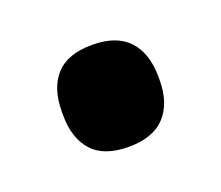

<svg xmlns="http://www.w3.org/2000/svg" viewBox="-45 -199 311 270"><g transform="rotate(-20 110.5 -64.0)"><path d="M110.5 12Q73.5 12 56 -7.5Q38.5 -27 38.5 -61.5V-66.5Q38.5 -101.5 56 -121Q73.5 -140.5 110.5 -140.5Q147 -140.5 165 -121Q183 -101.5 183 -66.5V-61.5Q183 -27 165 -7.5Q147 12 110.5 12Z"/></g></svg>

Font: Anek Malayalam SemiBold
Style: Regular
Weight: 600
Version: Version 1.003